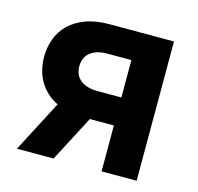

<svg xmlns="http://www.w3.org/2000/svg" viewBox="-85 -630 743 719"><g transform="rotate(15 287.0 -270.0)"><path d="M40 0 144 -200Q119.5 -211.5 101.8 -228.5Q84 -245.5 72.2 -266Q60.5 -286.5 54.8 -310.2Q49 -334 49 -359Q49 -395.5 61 -428.5Q73 -461.5 98.2 -486.2Q123.5 -511 162.2 -525.5Q201 -540 254.5 -540H504V0H368V-178H275L182 0ZM276 -431.5Q251.5 -431.5 234.5 -425.8Q217.5 -420 206.5 -410.2Q195.5 -400.5 190.5 -387.2Q185.5 -374 185.5 -359Q185.5 -344 190.5 -330.8Q195.5 -317.5 206.5 -307.8Q217.5 -298 234.5 -292.2Q251.5 -286.5 276 -286.5H368V-431.5Z"/></g></svg>

Font: Vela Sans ExtBd
Style: Regular
Weight: 800
Designer: Principal design: Mikhail Sharanda - project Manrope.
Design modification: Ravid Balaliev
Foundry: Mikhail Sharanda
Version: Version 1.001